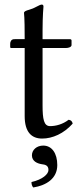

<svg xmlns="http://www.w3.org/2000/svg" viewBox="-20 -602 356 848"><path d="M171 41C142 41 121 60 121 84C121 111 146 120 163 123C181 125 194 129 194 149C194 167 168 191 119 202C119 211 121 220 127 226C184 217 233 187 233 127C233 75 209 41 171 41ZM43 -429C29 -429 25 -417 25 -409V-396C25 -391 26 -390 30 -390H89V-89C89 -18 120 10 166 10C212 10 262 -12 301 -56C299 -66.3 293 -72 283 -73C257 -53 227 -45 201 -45C174 -45 168 -75 168 -137V-390H272C282 -390 296 -394 296 -403V-423C296 -427 293 -429 288 -429H168V-468C168 -533 172 -573 172 -573C172 -579.4 169 -581.8 164.3 -581.8C159.8 -581.8 151.3 -577.9 142 -572.8C130.7 -566.5 120.5 -562.2 108 -558.7C96 -555.3 86 -551.9 86 -545C86 -533.4 89 -540 89 -429.1Z"/></svg>

Font: Libertinus Math
Style: Regular
Weight: 400
Designer: Philipp H. Poll
Foundry: Khaled Hosny
Version: Version 6.2